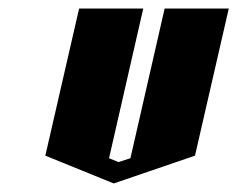

<svg xmlns="http://www.w3.org/2000/svg" viewBox="-20 -520 555 449"><path d="M165 -500H315L235 -150L257 -141L285 -150L365 -500H515L436 -156L246 -91L86 -156Z"/></svg>

Font: SOV_Meka
Style: Italic
Weight: 400
Italic angle: -13°
Version: Version 1.00